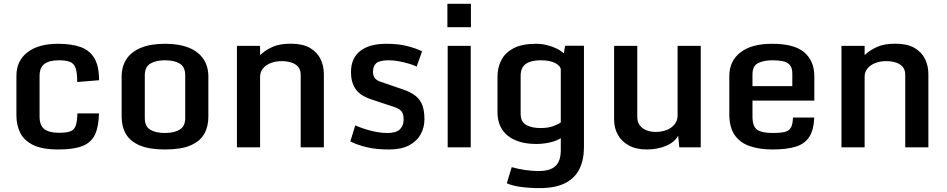

<svg xmlns="http://www.w3.org/2000/svg" viewBox="-20 -758 4875 988"><path d="M280.8 11.2Q195.3 11.2 148.4 -12.9Q101.6 -37.1 83 -76.7Q64.5 -116.2 64.5 -162.6V-368.2Q64.5 -444.8 121.1 -488.8Q177.7 -532.7 278.8 -532.7Q346.7 -532.7 393.6 -516.4Q440.4 -500 465.1 -459.5Q489.7 -418.9 489.7 -345.2L377.4 -335.9Q377.4 -383.8 369.1 -407.5Q360.8 -431.2 340.3 -439.5Q319.8 -447.8 282.7 -447.8Q234.9 -447.8 209.2 -429.4Q183.6 -411.1 183.6 -367.2V-158.2Q183.6 -111.8 208.7 -93.3Q233.9 -74.7 282.7 -74.7Q320.8 -74.7 341.1 -81.8Q361.3 -88.9 369.1 -110.1Q377 -131.3 378.4 -174.3H489.3Q487.8 -106 468.8 -65.4Q449.7 -24.9 404.8 -6.8Q359.9 11.2 280.8 11.2Z M829.1 11.2Q748 11.2 699 -9.8Q649.9 -30.8 627.9 -68.6Q606 -106.4 606 -157.2V-364.3Q606 -416 630.9 -453.9Q655.8 -491.7 705.6 -512.2Q755.4 -532.7 829.1 -532.7Q902.8 -532.7 952.4 -512.2Q1002 -491.7 1027.1 -453.9Q1052.2 -416 1052.2 -364.3V-157.2Q1052.2 -106.4 1030.8 -68.6Q1009.3 -30.8 960.4 -9.8Q911.6 11.2 829.1 11.2ZM829.1 -73.7Q875.5 -73.7 904.3 -90.8Q933.1 -107.9 933.1 -150.4V-370.6Q933.1 -413.6 905 -430.7Q877 -447.8 829.1 -447.8Q782.2 -447.8 753.7 -430.7Q725.1 -413.6 725.1 -370.6V-150.4Q725.1 -107.9 752.7 -90.8Q780.3 -73.7 829.1 -73.7Z M1199.2 -522H1318.4V-474.6Q1346.2 -500.5 1382.8 -516.8Q1419.4 -533.2 1476.6 -533.2Q1537.1 -533.2 1574.5 -511.7Q1611.8 -490.2 1629.2 -454.8Q1646.5 -419.4 1646.5 -376V0H1527.3V-373Q1527.3 -399.9 1513.2 -415.3Q1499 -430.7 1476.6 -437Q1454.1 -443.4 1429.7 -443.4Q1398.4 -443.4 1373.3 -433.6Q1348.1 -423.8 1333.3 -405.8Q1318.4 -387.7 1318.4 -362.3V0H1199.2Z M1782.7 -30.3 1808.1 -112.8Q1841.8 -97.7 1886.7 -85.7Q1931.6 -73.7 1974.6 -73.7Q2019 -73.7 2038.1 -92.8Q2057.1 -111.8 2057.1 -143.1Q2057.1 -168.5 2047.6 -182.9Q2038.1 -197.3 2009.8 -207L1892.1 -246.1Q1832 -266.1 1809.1 -300.8Q1786.1 -335.4 1786.1 -386.7Q1786.1 -458.5 1833.5 -495.6Q1880.9 -532.7 1967.8 -532.7Q2030.8 -532.7 2077.1 -520.5Q2123.5 -508.3 2151.9 -493.7L2124 -415.5Q2109.4 -422.9 2084.7 -430.2Q2060.1 -437.5 2032.7 -442.6Q2005.4 -447.8 1981.4 -447.8Q1932.6 -447.8 1916 -432.6Q1899.4 -417.5 1899.4 -388.7Q1899.4 -369.6 1907.7 -357.4Q1916 -345.2 1938 -337.4L2050.8 -298.8Q2094.7 -284.2 2119.4 -263.9Q2144 -243.7 2154.1 -214.6Q2164.1 -185.5 2164.1 -144.5Q2164.1 -102.1 2144.5 -66.7Q2125 -31.2 2084.7 -10Q2044.4 11.2 1981.9 11.2Q1913.6 11.2 1864.7 -1Q1815.9 -13.2 1782.7 -30.3Z M2283.7 -522H2402.3V0H2283.7ZM2282.2 -618.2V-738.3H2403.3V-618.2Z M2755.9 210Q2705.6 210 2660.6 203.9Q2615.7 197.8 2587.9 185.1L2613.3 102.1Q2645 111.3 2681.9 116.7Q2718.8 122.1 2751 122.1Q2811.5 122.1 2838.6 96.2Q2865.7 70.3 2865.7 14.6V-47.4Q2850.1 -36.6 2828.4 -30Q2806.6 -23.4 2783.9 -20.3Q2761.2 -17.1 2741.7 -17.1Q2645.5 -17.1 2592.8 -59.8Q2540 -102.5 2540 -180.7V-362.8Q2540 -410.2 2559.8 -448.7Q2579.6 -487.3 2623.3 -510Q2667 -532.7 2738.8 -532.7Q2766.6 -532.7 2794.4 -525.9Q2822.3 -519 2845 -507.8Q2867.7 -496.6 2880.9 -483.4L2888.2 -522.5H2984.9V0Q2984.9 63 2962.2 110.4Q2939.5 157.7 2889.2 183.8Q2838.9 210 2755.9 210ZM2761.2 -99.1Q2800.8 -99.1 2826.9 -108.9Q2853 -118.7 2865.7 -127.9V-399.4Q2865.7 -417.5 2838.6 -432.6Q2811.5 -447.8 2761.2 -447.8Q2712.9 -447.8 2686 -429.2Q2659.2 -410.6 2659.2 -368.2V-172.9Q2659.2 -130.9 2688 -115Q2716.8 -99.1 2761.2 -99.1Z M3308.1 11.2Q3253.4 11.2 3216.1 -9.3Q3178.7 -29.8 3159.4 -64.5Q3140.1 -99.1 3140.1 -142.1V-522H3259.3V-156.2Q3259.3 -129.4 3272.7 -112.3Q3286.1 -95.2 3307.6 -87.2Q3329.1 -79.1 3353.5 -79.1Q3384.8 -79.1 3410.4 -89.1Q3436 -99.1 3451.4 -118.4Q3466.8 -137.7 3466.8 -164.1V-522H3585.9V0H3475.6L3469.7 -60.1Q3452.6 -26.9 3408 -7.8Q3363.3 11.2 3308.1 11.2Z M3732.9 -170.4V-366.7Q3732.9 -444.3 3790.3 -488.5Q3847.7 -532.7 3952.6 -532.7Q4068.8 -532.7 4119.6 -488Q4170.4 -443.4 4170.4 -365.7V-240.2H3852.1V-159.2Q3852.1 -106.9 3876.5 -90.3Q3900.9 -73.7 3956.5 -73.7Q3996.6 -73.7 4018.6 -79.3Q4040.5 -85 4050 -101.8Q4059.6 -118.7 4060.5 -153.3H4169.9Q4167.5 -89.8 4144.8 -54Q4122.1 -18.1 4075.2 -3.4Q4028.3 11.2 3955.1 11.2Q3886.7 11.2 3836.7 -6.6Q3786.6 -24.4 3759.8 -64.2Q3732.9 -104 3732.9 -170.4ZM4057.1 -314.9V-379.4Q4057.1 -409.7 4043.9 -424.1Q4030.8 -438.5 4007.8 -443.1Q3984.9 -447.8 3955.1 -447.8Q3910.2 -447.8 3881.1 -433.3Q3852.1 -418.9 3852.1 -375V-314.9Z M4310.1 -522H4429.2V-474.6Q4457 -500.5 4493.7 -516.8Q4530.3 -533.2 4587.4 -533.2Q4647.9 -533.2 4685.3 -511.7Q4722.7 -490.2 4740 -454.8Q4757.3 -419.4 4757.3 -376V0H4638.2V-373Q4638.2 -399.9 4624 -415.3Q4609.9 -430.7 4587.4 -437Q4564.9 -443.4 4540.5 -443.4Q4509.3 -443.4 4484.1 -433.6Q4459 -423.8 4444.1 -405.8Q4429.2 -387.7 4429.2 -362.3V0H4310.1Z"/></svg>

Font: Monda SemiBold
Style: Regular
Weight: 600
Designer: Vernon Adams
Foundry: Vernon Adams
Version: Version 2.200